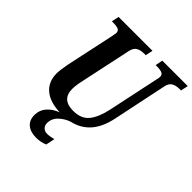

<svg xmlns="http://www.w3.org/2000/svg" viewBox="-253 -874 1274 1274"><g transform="rotate(45 384.0 -237.0)"><path d="M768 -714 757 -662H745Q711 -662 688.5 -649.5Q666 -637 659 -600L579 -218Q540 -31 384 3Q344 17 312.5 47Q281 77 281 120Q281 142 295 156Q309 170 332 170Q357 170 391 161L378 224Q341 240 299 240Q245 240 214.5 214.5Q184 189 184 141Q184 95 212.5 62Q241 29 290 10Q194 6 143.5 -38Q93 -82 93 -159Q93 -175 97 -203Q101 -231 105 -252L178 -593Q184 -623 184 -628Q184 -648 168 -655Q152 -662 120 -662H108L119 -714H437L426 -662H414Q379 -662 357 -650Q335 -638 327 -602L252 -250Q239 -194 239 -159Q239 -60 346 -60Q421 -60 458 -105.5Q495 -151 514 -239L590 -598Q595 -616 595 -628Q595 -648 578.5 -655Q562 -662 530 -662H519L529 -714Z"/></g></svg>

Font: Noto Serif Narrow
Style: Bold Italic
Weight: 700
Width: 4
Italic angle: -12°
Designer: Monotype Design Team
Foundry: Monotype Imaging Inc.
Version: Version 1.001